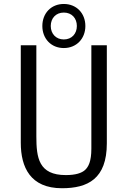

<svg xmlns="http://www.w3.org/2000/svg" viewBox="-20 -964 660 993"><path d="M300.5 9.5C434 9.5 532.5 -39 532.5 -222.5V-730H452.5V-195.5C452.5 -128 437 -101 420 -85C402.5 -69 371 -58.5 320.5 -58.5C180 -58.5 168 -148 168 -259V-730H87.5V-225.5C87.5 -99 137 9.5 300.5 9.5ZM199 -829.5C199 -764 244.5 -715.5 310 -715.5C375.5 -715.5 421.5 -764 421.5 -829.5C421.5 -895.5 375.5 -943.5 310 -943.5C244.5 -943.5 199 -895.5 199 -829.5ZM242.5 -829.5C242.5 -869.5 269 -899 310 -899C351.5 -899 377.5 -869.5 377.5 -829.5C377.5 -790 351.5 -760 310 -760C269 -760 242.5 -790 242.5 -829.5Z"/></svg>

Font: Monaspace Argon Light
Style: Regular
Weight: 300
Designer: Riley Cran & the Lettermatic Team
Foundry: Lettermatic
Version: Version 1.000 (Monaspace Argon)